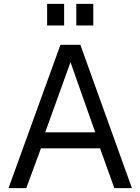

<svg xmlns="http://www.w3.org/2000/svg" viewBox="-20 -974 724 994"><path d="M116 0 192 -206H498L572 0H663L396 -742H293L24 0ZM345 -652 473 -289H214ZM224 -954V-842H312V-954ZM375 -954V-842H463V-954Z"/></svg>

Font: Cheyenne Sans
Style: Regular
Weight: 400
Designer: The Public Sans project authors (U.S. Web Design System), Libre Franklin designed by Pablo Impallari and Rodrigo Fuenzal
Foundry: The Cheyenne Sans Project Authors
Version: Version 2.007